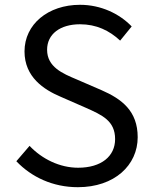

<svg xmlns="http://www.w3.org/2000/svg" viewBox="-20 -766 636 799"><path d="M304 13C457 13 553 -79 553 -195C553 -304 487 -354 402 -391L298 -436C241 -460 176 -487 176 -559C176 -624 230 -665 313 -665C381 -665 435 -639 480 -597L528 -656C477 -709 400 -746 313 -746C180 -746 82 -665 82 -552C82 -445 163 -393 231 -364L336 -318C406 -287 459 -263 459 -187C459 -116 402 -68 305 -68C229 -68 155 -104 103 -159L48 -95C111 -29 200 13 304 13Z"/></svg>

Font: Noto Sans CJK JP
Style: Regular
Weight: 400
Designer: Ryoko NISHIZUKA 西塚涼子 (kana, bopomofo & ideographs); Paul D. Hunt (Latin, Greek & Cyrillic); Sandoll Communications 산돌커뮤니
Foundry: Adobe
Version: Version 2.004;hotconv 1.0.118;makeotfexe 2.5.65603